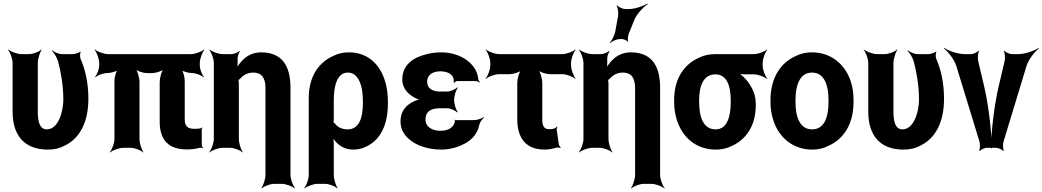

<svg xmlns="http://www.w3.org/2000/svg" viewBox="-20 -833 5874 1082"><path d="M249 10C286 10 317 3 344 -12C432 -54 478 -148 478 -276C478 -365 461 -440 434 -502C430 -512 430 -533 435 -540L432 -542C426 -536 402 -528 391 -528H329C310 -528 285 -540 274 -550L273 -546C284 -536 301 -509 307 -488C324 -424 336 -354 337 -276C337 -231 327 -188 313 -159C299 -131 278 -104 244 -104C202 -104 193 -151 193 -203V-478C193 -502 205 -539 215 -552L213 -554C202 -542 167 -528 143 -528H101C77 -528 40 -542 27 -554L25 -552C37 -539 51 -502 51 -478V-204C51 -65 122 10 249 10Z M1032 9C1061 9 1084 6 1105 0C1110 -2 1119 0 1122 3L1124 0C1121 -3 1117 -12 1117 -17V-105C1117 -108 1120 -111 1121 -113L1118 -115C1117 -114 1114 -110 1111 -110C1101 -108 1089 -107 1076 -107C1036 -107 1021 -122 1021 -162V-379C1021 -399 1012 -433 1001 -444L998 -441C1009 -430 1043 -421 1064 -421C1084 -421 1115 -409 1126 -398L1129 -401C1118 -412 1106 -443 1106 -464V-478C1106 -502 1120 -539 1132 -552L1130 -554C1117 -542 1080 -528 1056 -528H589C565 -528 528 -542 515 -554L513 -552C525 -539 539 -502 539 -478V-464C539 -444 527 -412 516 -401L519 -398C530 -409 562 -421 582 -421C602 -421 637 -430 648 -441L645 -444C634 -433 625 -398 625 -378V-50C625 -26 611 11 599 24L601 26C614 14 651 0 675 0H716C740 0 775 14 786 26L788 24C778 11 766 -26 766 -50V-371C766 -395 755 -435 742 -447L740 -445C752 -432 789 -421 809 -421H837C857 -421 894 -432 906 -445L904 -447C891 -435 880 -395 880 -371V-147C880 -44 930 9 1032 9Z M1408 -424C1454 -424 1476 -394 1476 -338V153C1476 177 1463 214 1453 227L1455 229C1466 217 1502 203 1526 203H1567C1591 203 1628 217 1641 229L1643 227C1631 214 1617 177 1617 153V-338C1617 -463 1569 -538 1451 -538C1402 -538 1364 -515 1338 -484C1329 -473 1315 -456 1310 -445L1314 -443C1318 -454 1320 -474 1319 -489V-496C1317 -510 1325 -535 1332 -543L1329 -546C1322 -537 1298 -528 1283 -528H1235C1211 -528 1174 -542 1161 -554L1159 -552C1171 -539 1185 -502 1185 -478V-50C1185 -26 1171 11 1159 24L1161 26C1174 14 1211 0 1235 0H1276C1300 0 1335 14 1346 26L1348 24C1338 11 1326 -26 1326 -50V-362C1326 -366 1325 -383 1322 -385L1320 -382C1322 -380 1332 -387 1334 -390C1351 -410 1375 -424 1408 -424Z M1971 10C1999 10 2024 4 2050 -10C2127 -49 2166 -134 2166 -250V-260C2166 -301 2161 -338 2151 -372C2123 -468 2055 -538 1946 -538C1915 -538 1886 -532 1861 -519C1776 -483 1720 -401 1720 -282V153C1720 177 1706 214 1694 227L1696 229C1709 217 1746 203 1770 203H1811C1835 203 1870 217 1881 229L1883 227C1873 214 1861 177 1861 153V-26C1861 -39 1859 -57 1855 -66L1851 -64C1855 -55 1866 -41 1874 -32C1898 -7 1928 10 1971 10ZM1940 -104C1907 -104 1883 -116 1868 -136C1865 -139 1858 -146 1856 -145L1858 -141C1860 -143 1861 -159 1861 -162V-270C1861 -344 1878 -424 1940 -424C1955 -424 1968 -420 1979 -411C2013 -384 2025 -327 2025 -260V-250C2025 -172 2005 -104 1940 -104Z M2461 -96C2421 -96 2378 -114 2378 -160C2378 -210 2416 -223 2461 -223H2500C2518 -223 2547 -210 2557 -199L2560 -202C2550 -213 2539 -247 2539 -269V-272C2539 -293 2550 -327 2560 -338L2557 -341C2547 -330 2518 -317 2500 -317H2461C2421 -317 2387 -332 2387 -373C2387 -380 2388 -387 2391 -394C2401 -419 2428 -431 2461 -431C2491 -431 2524 -422 2534 -395C2537 -389 2538 -372 2537 -367L2540 -366C2542 -370 2549 -376 2555 -376H2662C2669 -376 2678 -371 2681 -368L2684 -371C2680 -375 2675 -382 2675 -388C2673 -409 2667 -427 2657 -444C2621 -503 2548 -538 2467 -538C2437 -538 2411 -535 2386 -528C2313 -511 2247 -471 2247 -384C2247 -337 2278 -304 2314 -284C2325 -277 2344 -270 2354 -269V-273C2344 -274 2325 -268 2313 -262C2269 -242 2237 -207 2237 -149C2237 -124 2243 -101 2256 -82C2296 -21 2380 10 2467 10C2519 10 2570 -6 2610 -30C2642 -50 2671 -81 2680 -126C2683 -142 2697 -162 2707 -170L2705 -173C2695 -165 2669 -156 2652 -156H2547C2545 -156 2545 -158 2544 -159L2541 -157C2542 -156 2544 -153 2544 -151C2538 -111 2501 -96 2461 -96Z M3074 -105C3045 -105 3036 -125 3036 -160V-365C3036 -389 3025 -429 3012 -441L3010 -439C3022 -426 3059 -415 3079 -415H3148C3172 -415 3209 -401 3222 -389L3224 -391C3212 -404 3198 -441 3198 -465V-478C3198 -502 3212 -539 3224 -552L3222 -554C3209 -542 3172 -528 3148 -528H2793C2769 -528 2732 -542 2719 -554L2717 -552C2729 -539 2743 -502 2743 -478V-465C2743 -441 2729 -404 2717 -391L2719 -389C2732 -401 2769 -415 2793 -415H2853C2873 -415 2909 -426 2921 -439L2919 -441C2906 -429 2895 -389 2895 -365V-162C2895 -52 2946 10 3049 10C3075 10 3096 5 3116 -1C3123 -3 3134 -1 3138 1L3140 -2C3136 -5 3130 -14 3129 -21L3117 -104C3117 -109 3120 -115 3121 -117L3118 -120C3109 -107 3094 -105 3074 -105Z M3491 -424C3537 -424 3559 -394 3559 -338V153C3559 177 3546 214 3536 227L3538 229C3549 217 3585 203 3609 203H3650C3674 203 3711 217 3724 229L3726 227C3714 214 3700 177 3700 153V-338C3700 -463 3652 -538 3534 -538C3485 -538 3447 -515 3421 -484C3412 -473 3398 -456 3393 -445L3397 -443C3401 -454 3403 -474 3402 -489V-496C3400 -510 3408 -535 3415 -543L3412 -546C3405 -537 3381 -528 3366 -528H3318C3294 -528 3257 -542 3244 -554L3242 -552C3254 -539 3268 -502 3268 -478V-50C3268 -26 3254 11 3242 24L3244 26C3257 14 3294 0 3318 0H3359C3383 0 3418 14 3429 26L3431 24C3421 11 3409 -26 3409 -50V-362C3409 -366 3408 -383 3405 -385L3403 -382C3405 -380 3415 -387 3417 -390C3434 -410 3458 -424 3491 -424ZM3463 -742 3447 -654C3443 -633 3428 -604 3417 -594L3419 -591C3430 -601 3456 -613 3475 -613H3484C3494 -613 3514 -605 3517 -598L3520 -600C3516 -607 3519 -631 3523 -642L3556 -724C3571 -757 3607 -795 3630 -809L3628 -813C3605 -798 3556 -782 3525 -782H3504C3490 -782 3465 -793 3458 -803L3455 -801C3462 -791 3466 -759 3463 -742Z M4278 -464V-478C4278 -502 4292 -539 4304 -552L4302 -554C4289 -542 4252 -528 4228 -528H4012C3978 -528 3948 -522 3922 -509C3835 -472 3779 -390 3779 -269V-259C3779 -220 3785 -185 3796 -152C3827 -58 3904 10 4013 10C4046 10 4075 4 4101 -9C4183 -45 4239 -123 4239 -239V-249C4239 -266 4237 -282 4233 -297C4221 -337 4199 -371 4172 -398C4162 -407 4147 -420 4138 -424L4136 -420C4145 -416 4163 -414 4177 -414H4228C4252 -414 4289 -400 4302 -388L4304 -390C4292 -403 4278 -440 4278 -464ZM4012 -414C4077 -414 4098 -346 4098 -269V-259C4098 -180 4080 -104 4013 -104C3942 -104 3920 -175 3920 -259V-269C3920 -349 3944 -414 4012 -414Z M4322 -269V-259C4322 -220 4328 -185 4339 -152C4370 -58 4449 10 4557 10C4591 10 4622 3 4648 -11C4735 -49 4790 -134 4790 -259V-269C4790 -308 4785 -343 4774 -376C4742 -470 4664 -538 4556 -538C4522 -538 4492 -531 4466 -518C4378 -479 4322 -394 4322 -269ZM4649 -269V-259C4649 -176 4627 -104 4557 -104C4486 -104 4463 -175 4463 -259V-269C4463 -351 4486 -424 4556 -424C4626 -424 4649 -352 4649 -269Z M5071 10C5108 10 5139 3 5166 -12C5254 -54 5300 -148 5300 -276C5300 -365 5283 -440 5256 -502C5252 -512 5252 -533 5257 -540L5254 -542C5248 -536 5224 -528 5213 -528H5151C5132 -528 5107 -540 5096 -550L5095 -546C5106 -536 5123 -509 5129 -488C5146 -424 5158 -354 5159 -276C5159 -231 5149 -188 5135 -159C5121 -131 5100 -104 5066 -104C5024 -104 5015 -151 5015 -203V-478C5015 -502 5027 -539 5037 -552L5035 -554C5024 -542 4989 -528 4965 -528H4923C4899 -528 4862 -542 4849 -554L4847 -552C4859 -539 4873 -502 4873 -478V-204C4873 -65 4944 10 5071 10Z M5526 -347 5492 -491C5489 -506 5491 -536 5497 -545L5494 -548C5488 -538 5465 -528 5452 -528H5417C5379 -528 5325 -546 5302 -563L5300 -559C5323 -543 5357 -498 5369 -462L5500 -34C5504 -21 5503 7 5498 16L5501 18C5507 10 5529 0 5541 0H5594C5606 0 5628 10 5634 18L5637 16C5632 7 5631 -21 5635 -34L5765 -462C5777 -498 5811 -543 5834 -559L5832 -563C5809 -546 5755 -528 5717 -528H5683C5670 -528 5646 -538 5640 -548L5637 -545C5643 -536 5645 -506 5642 -491L5608 -347C5582 -235 5565 -85 5565 3H5569C5569 -85 5552 -235 5526 -347Z"/></svg>

Font: Asimov
Style: EdgeNar
Weight: 500
Designer: Google
Version: Version 2.000980: 2014